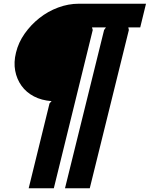

<svg xmlns="http://www.w3.org/2000/svg" viewBox="-20 -830 804 1031"><path d="M733 -683H669L672 -669L462 181H329L539 -669L549 -683H474L478 -669L269 181H134L246 -275L257 -287Q203 -291 162 -312.5Q121 -334 95.5 -369.5Q70 -405 61.5 -450.5Q53 -496 66 -548Q79 -602 112.5 -649.5Q146 -697 191.5 -733Q237 -769 292 -789.5Q347 -810 403 -810H764Z"/></svg>

Font: TypoPRO Sinkin Sans
Style: 600 SemiBold Italic
Weight: 600
Italic angle: -112°
Designer: Keith Bates
Foundry: K-Type
Version: Sinkin Sans (version 1.0)  by Keith Bates   •   © 2014   www